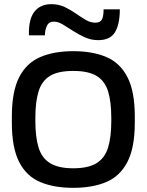

<svg xmlns="http://www.w3.org/2000/svg" viewBox="-20 -892 705 923"><path d="M332 11Q239 11 173 -17Q107 -45 72 -113.5Q37 -182 37 -302V-332Q37 -452 72 -520.5Q107 -589 173 -617.5Q239 -646 332 -646Q425 -646 491 -618Q557 -590 592.5 -521.5Q628 -453 628 -332V-302Q628 -182 592.5 -113.5Q557 -45 491 -17Q425 11 332 11ZM332 -83Q404 -83 444 -107.5Q484 -132 499.5 -182.5Q515 -233 515 -310V-325Q515 -403 499.5 -453Q484 -503 444.5 -527Q405 -551 332 -551Q259 -551 220 -527Q181 -503 165.5 -453Q150 -403 150 -325V-310Q150 -233 165.5 -182.5Q181 -132 221 -107.5Q261 -83 332 -83ZM452 -699Q418 -699 388 -712.5Q358 -726 332 -743Q306 -760 283.5 -773.5Q261 -787 242 -788Q216 -789 206 -769Q196 -749 196 -722H119Q117 -800 145.5 -836Q174 -872 227 -872Q262 -872 290.5 -858.5Q319 -845 344 -827.5Q369 -810 392 -796.5Q415 -783 438 -783Q462 -783 470 -798.5Q478 -814 478 -847H556Q556 -776 533 -737.5Q510 -699 452 -699Z"/></svg>

Font: Matangi
Style: Bold
Weight: 700
Designer: Prashant Pant
Foundry: The Graphic Ant
Version: Version 3.002